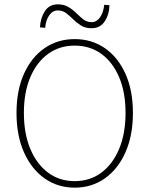

<svg xmlns="http://www.w3.org/2000/svg" viewBox="-20 -852 688 884"><path d="M324 12Q246 12 185.5 -30.5Q125 -73 90.5 -150.5Q56 -228 56 -332Q56 -436 90.5 -512.5Q125 -589 185.5 -630.5Q246 -672 324 -672Q402 -672 462.5 -630.5Q523 -589 557.5 -512.5Q592 -436 592 -332Q592 -228 557.5 -150.5Q523 -73 462.5 -30.5Q402 12 324 12ZM324 -18Q394 -18 446.5 -57Q499 -96 528.5 -166.5Q558 -237 558 -332Q558 -427 528.5 -496.5Q499 -566 446.5 -604Q394 -642 324 -642Q254 -642 201.5 -604Q149 -566 119.5 -496.5Q90 -427 90 -332Q90 -237 119.5 -166.5Q149 -96 201.5 -57Q254 -18 324 -18ZM402 -722Q373 -722 353 -734.5Q333 -747 317 -763Q301 -779 284.5 -791.5Q268 -804 246 -804Q223 -804 207 -782Q191 -760 188 -724L164 -726Q166 -769 186.5 -800.5Q207 -832 246 -832Q275 -832 295.5 -819.5Q316 -807 332 -791Q348 -775 364 -762.5Q380 -750 402 -750Q425 -750 440.5 -772Q456 -794 460 -830L484 -828Q483 -785 462 -753.5Q441 -722 402 -722Z"/></svg>

Font: Assistant ExtraLight ExtraLight
Style: Regular
Weight: 250
Version: Version 3.000